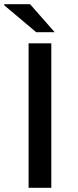

<svg xmlns="http://www.w3.org/2000/svg" viewBox="-28 -893 372 913"><path d="M108 0V-687H216V0ZM232 -740H144L-8 -868V-873H115Z"/></svg>

Font: Archivo Expanded
Style: Regular
Weight: 400
Width: 7
Designer: Hector Gatti
Foundry: Omnibus-Type
Version: Version 2.001